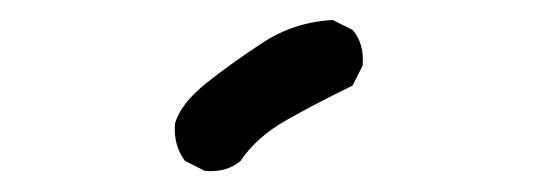

<svg xmlns="http://www.w3.org/2000/svg" viewBox="-20 -842 540 189"><path d="M181.6 -673.8 162.1 -683.6Q150.4 -699.2 152.3 -720.7Q158.2 -740.2 182.6 -759.8Q207 -779.3 238.3 -799.8Q269.5 -820.3 307.6 -822.3L327.1 -812.5Q338.9 -798.8 336.9 -777.3L327.1 -757.8Q291 -740.2 261.7 -723.6Q232.4 -707 216.8 -683.6Q203.1 -671.9 181.6 -673.8Z"/></svg>

Font: NaikaiFont
Style: Regular
Weight: 400
Version: Version 1.67